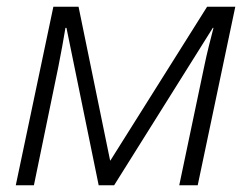

<svg xmlns="http://www.w3.org/2000/svg" viewBox="-20 -552 748 572"><path d="M27 0 139 -532H214L308 -74H309L597 -532H681L569 0H514L589 -357Q595 -386 602 -414Q609 -442 616 -469H614L320 0H274L178 -469H175Q171 -444 165.5 -414.5Q160 -385 154 -354L81 0Z"/></svg>

Font: Noto Sans Light
Style: Italic
Weight: 300
Italic angle: -12°
Designer: Monotype Design Team
Foundry: Monotype Imaging Inc.
Version: Version 2.013; ttfautohint (v1.8.4.7-5d5b)